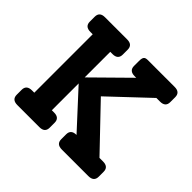

<svg xmlns="http://www.w3.org/2000/svg" viewBox="-166 -892 1083 1083"><g transform="rotate(45 376.0 -350.0)"><path d="M664 -117Q708 -117 708 -78V-39Q708 0 664 0H453Q409 0 409 -39V-78Q409 -117 453 -117L256 -331V-117H274Q317 -117 317 -78V-39Q317 0 274 0H98Q54 0 54 -39V-78Q54 -117 98 -117H116V-583H98Q54 -583 54 -622V-661Q54 -700 97 -700H274Q317 -700 317 -661V-622Q317 -583 274 -583H256V-379L463 -583H451Q407 -583 407 -622V-661Q407 -683 413.5 -691.5Q420 -700 438 -700H653Q696 -700 696 -661V-622Q696 -583 653 -583H624L396 -368L636 -117Z"/></g></svg>

Font: Solway
Style: Bold
Weight: 700
Designer: Mariya V. Pigoulevskaya
Foundry: The Northern Block Ltd.
Version: Version 1.000;hotconv 1.0.109;makeotfexe 2.5.65596